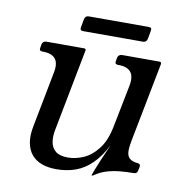

<svg xmlns="http://www.w3.org/2000/svg" viewBox="-68 -624 676 699"><g transform="rotate(10 269.5 -274.0)"><path d="M184.8 11Q154.2 11 131 2.5Q107.8 -6 93 -23.6Q78.2 -41.2 73.5 -68Q68.8 -94.8 76.2 -130.2L115.5 -334Q122.5 -369 109 -385.5Q95.5 -402 63.5 -402H61Q48 -402 51 -415L53 -427Q56 -440 69 -440H208.2Q216.8 -440 214.5 -431.5L156.2 -129Q151.2 -104.5 154.8 -83.8Q158.2 -63 173.4 -50.6Q188.5 -38.2 219.5 -38.2Q247.5 -38.2 276.9 -51.1Q306.2 -64 330 -95Q353.8 -126 364.2 -180.2L394.5 -333.2Q401.5 -368.2 388.4 -385.1Q375.2 -402 343.2 -402H340.8Q327.5 -402 330.5 -415L332.5 -427Q335.5 -440 350.2 -440H486.5Q495.2 -440 493.8 -431.5L437.5 -142Q432.5 -117.5 432.5 -100.6Q432.5 -83.8 441.6 -74Q450.8 -64.2 474 -62Q484.5 -61 482.5 -50L479.5 -35.2Q477.5 -24 464.8 -24Q439 -24 414.4 -21.6Q389.8 -19.2 367.2 -12.5Q344.8 -5.8 325.8 7Q320.8 11 318 11H316.8Q314.8 11 315.5 9.8Q315.8 8.5 321.6 -7.2Q327.5 -23 338.8 -49.6Q350 -76.2 365.2 -110Q342.2 -65.2 315.1 -38.8Q288 -12.2 255.6 -0.6Q223.2 11 184.8 11ZM431 -514Q428 -501 415 -501H194Q181 -501 184 -514L189.5 -544.5Q192.5 -557.5 205.5 -557.5H426.5Q439.5 -557.5 436.5 -544.5Z"/></g></svg>

Font: Young Serif Light
Style: Italic
Weight: 300
Italic angle: -10.979°
Designer: Bastien Sozeau
Foundry: NBR — Bastien Sozeau
Version: Version 5.001